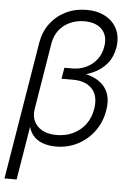

<svg xmlns="http://www.w3.org/2000/svg" viewBox="-62 -782 708 1032"><g transform="rotate(5 292.5 -266.5)"><path d="M2 204.1 125 -541Q134.8 -598.6 167.7 -642.8Q200.7 -687 251.2 -711.9Q301.8 -736.8 363.8 -736.8Q423.3 -736.8 466.1 -713.1Q508.8 -689.5 528.8 -647.2Q548.8 -605 540 -549.8Q531.7 -498.5 502.9 -463.1Q474.1 -427.7 430.7 -407.5Q387.2 -387.2 335.4 -381.8L338.4 -400.4Q379.4 -397 414.8 -385Q450.2 -373 475.6 -350.3Q501 -327.6 512.2 -292.7Q523.4 -257.8 515.1 -208.5Q504.9 -145 469.2 -95.9Q433.6 -46.9 380.1 -18.8Q326.7 9.3 261.7 9.3Q220.7 9.3 188 -3.2Q155.3 -15.6 135 -42Q114.7 -68.4 110.4 -109.4L120.1 -115.2L67.4 204.1ZM260.3 -52.7Q309.6 -52.7 349.6 -72Q389.6 -91.3 415.8 -126.5Q441.9 -161.6 449.7 -209Q461.4 -279.8 426.5 -318.1Q391.6 -356.4 323.7 -356.4H260.7L271 -416.5H312Q354.5 -416.5 388.7 -432.9Q422.9 -449.2 445.6 -478.8Q468.3 -508.3 474.6 -548.3Q484.4 -606 452.4 -640.4Q420.4 -674.8 357.4 -674.8Q314.5 -674.8 278.8 -658.4Q243.2 -642.1 220.2 -612.3Q197.3 -582.5 190.4 -542L131.3 -182.1Q125 -145.5 138.4 -116.2Q151.9 -86.9 182.9 -69.8Q213.9 -52.7 260.3 -52.7Z"/></g></svg>

Font: Inter 17pt Light
Style: Italic
Weight: 300
Italic angle: -9.3988°
Version: Version 4.001;git-66647c0bb